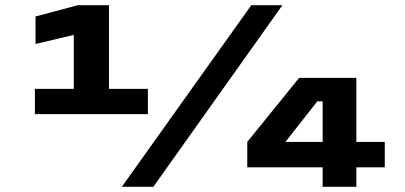

<svg xmlns="http://www.w3.org/2000/svg" viewBox="-20 -720 1560 740"><path d="M114.5 -280V-377.5H264.5V-585.5L117 -550.5V-656.5L280 -700H400V-377.5H550V-280ZM449.5 0 948.5 -700H1068.5L571 0ZM1223.5 0V-75H933V-173L1133 -420H1353.5V-173H1463V-75H1353.5V0ZM1080 -173H1223.5V-329.5H1203Z"/></svg>

Font: Trispace Expanded
Style: Bold
Weight: 700
Width: 7
Designer: Tyler Finck
Foundry: Etcetera Type Company
Version: Version 1.210; ttfautohint (v1.8.3)